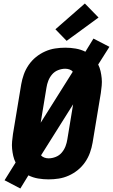

<svg xmlns="http://www.w3.org/2000/svg" viewBox="-20 -1015 644 1095"><path d="M96 60 6 13 69 -88Q60 -106 55.5 -126Q51 -146 49 -166.5Q47 -187 49 -208.5Q51 -230 54 -251L101 -534Q106 -563 116 -591Q126 -619 143.5 -644.5Q161 -670 185 -689.5Q209 -709 237 -721.5Q265 -734 294 -738.5Q323 -743 352 -743Q382 -743 411.5 -738Q441 -733 467 -720L513 -795L604 -748L540 -647Q549 -629 553.5 -609Q558 -589 560 -568.5Q562 -548 560 -526.5Q558 -505 555 -484L508 -201Q503 -172 493 -144Q483 -116 465.5 -90.5Q448 -65 424 -45.5Q400 -26 372 -13.5Q344 -1 315 3.5Q286 8 257 8Q227 8 197.5 3Q168 -2 142 -15ZM212 -315 395 -606Q388 -615 376 -619Q364 -623 352 -623Q332 -623 311.5 -615Q291 -607 277 -590.5Q263 -574 255.5 -554.5Q248 -535 245 -515ZM257 -112Q277 -112 297.5 -120Q318 -128 332 -144.5Q346 -161 353.5 -180.5Q361 -200 364 -220L397 -420L214 -129Q222 -120 233.5 -116Q245 -112 257 -112ZM360 -782 296 -848 464 -995 542 -915Z"/></svg>

Font: Iosevka Heavy Extended Oblique
Style: Regular
Weight: 900
Width: 7
Italic angle: -9°
Monospace: yes
Designer: Belleve Invis
Foundry: Belleve Invis
Version: Version 32.5.0; ttfautohint (v1.8.4)